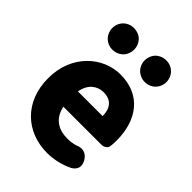

<svg xmlns="http://www.w3.org/2000/svg" viewBox="-235 -935 1066 1066"><g transform="rotate(45 298.0 -402.0)"><path d="M124 -65C176 -14 248 14 330 14C379 14 434 2 483 -22C515 -41 523 -69 505 -102C485 -138 452 -148 415 -131C395 -125 375 -122 354 -122C282 -122 228 -154 212 -232H379H511C532 -232 548 -246 551 -260C553 -274 554 -292 554 -309C554 -464 474 -583 310 -583C173 -583 40 -469 40 -285C40 -191 72 -116 124 -65ZM247 -423C266 -439 289 -447 313 -447C378 -447 403 -405 403 -349H306H209C215 -383 229 -407 247 -423ZM242 -794C227 -809 205 -818 180 -818C131 -818 95 -781 95 -733C95 -686 131 -648 180 -648C205 -648 227 -658 242 -673C257 -688 266 -710 266 -733C266 -757 257 -778 242 -794ZM373 -673C389 -658 410 -648 435 -648C484 -648 520 -686 520 -733C520 -781 484 -818 435 -818C410 -818 389 -809 373 -794C358 -778 349 -757 349 -733C349 -710 358 -688 373 -673Z"/></g></svg>

Font: GenSenRounded2 TW H
Style: Regular
Weight: 900
Version: Version 2.100;PS 2.1;hotconv 16.6.51;makeotf.lib2.5.65220 DE